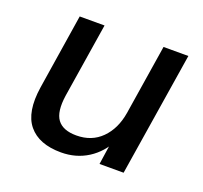

<svg xmlns="http://www.w3.org/2000/svg" viewBox="-96 -614 777 734"><g transform="rotate(20 293.0 -247.5)"><path d="M220 9Q130 9 88 -42Q46 -93 62 -198L110 -504H211L163 -201Q153 -133 175.5 -102.5Q198 -72 253 -72Q315 -72 355 -112Q395 -152 406 -219L451 -504H552L472 0H374L390 -108H405Q377 -52 329 -21.5Q281 9 220 9Z"/></g></svg>

Font: Mulish ExtraLight SemiBold
Style: Italic
Weight: 600
Italic angle: -9°
Version: Version 3.603